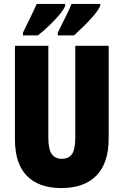

<svg xmlns="http://www.w3.org/2000/svg" viewBox="-20 -947 628 977"><path d="M533 -242Q533 -118 471 -54Q409 10 292 10Q178 10 117 -52Q56 -114 56 -238V-714H226V-246Q226 -188 243 -163.5Q260 -139 294 -139Q330 -139 346.5 -163Q363 -187 363 -247V-714H533ZM490 -917Q482 -898 459 -870.5Q436 -843 408 -815.5Q380 -788 357 -767H274V-781Q301 -835 319 -871.5Q337 -908 344 -927H490ZM312 -917Q303 -897 281 -870.5Q259 -844 230.5 -817Q202 -790 173 -767H97V-781Q124 -836 141.5 -872.5Q159 -909 167 -927H312Z"/></svg>

Font: Noto Sans Sinhala UI ExtraCondensed Black
Style: Regular
Weight: 900
Width: 2
Designer: Jelle Bosma - Monotype Design Team
Foundry: Monotype Imaging Inc.
Version: Version 2.006; ttfautohint (v1.8.4.7-5d5b)